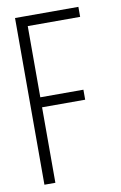

<svg xmlns="http://www.w3.org/2000/svg" viewBox="-81 -747 499 794"><g transform="rotate(-10 168.0 -350.0)"><path d="M86 -359H267V-317H86V0H40V-700H306V-658H86Z"/></g></svg>

Font: TypoPRO Bebas Neue
Style: Regular
Weight: 400
Designer: Ryoichi Tsunekawa
Foundry: Ryoichi Tsunekawa
Version: Version 001.003